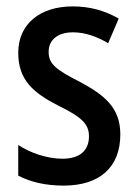

<svg xmlns="http://www.w3.org/2000/svg" viewBox="-20 -570 430 600"><path d="M356 -150C356 -234 306 -273 230 -314C155 -352 132 -370 132 -408C132 -445 160 -469 208 -469C247 -469 284 -455 318 -435L351 -512C307 -537 261 -550 207 -550C105 -550 37 -495 37 -405C37 -320 84 -280 162 -240C238 -203 258 -181 258 -144C258 -100 230 -74 175 -74C126 -74 73 -93 37 -117V-21C74 -2 120 10 179 10C290 10 356 -46 356 -150Z"/></svg>

Font: Noto Sans Arabic Cond Med
Style: Regular
Weight: 500
Width: 3
Designer: Monotype Design Team, Nadine Chahine, Nizar Qandah and Khaled Hosny
Foundry: Monotype Imaging Inc.
Version: Version 2.012